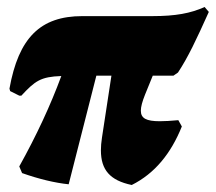

<svg xmlns="http://www.w3.org/2000/svg" viewBox="-20 -517 616 548"><path d="M394 -247 416 -301H475L488 -310C517 -354 540 -403 576 -483L564 -497C524 -479 481 -471 415 -471H215C95 -471 33 -409 7 -264L9 -257L35 -244H41C80 -286 96 -298 155 -300C124 -216 84 -130 35 -42L43 -23C91 -6 137 5 176 9L255 -301H298L271 -124C269 -111 268 -99 268 -88C268 -32 294 -2 356 11C422 -22 468 -79 499 -156L489 -174C468 -172 450 -171 436 -171C398 -171 382 -179 382 -201C382 -212 386 -227 394 -247Z"/></svg>

Font: Alegreya SC Black
Style: Italic
Weight: 900
Italic angle: -7°
Designer: Juan Pablo del Peral
Foundry: Huerta Tipografica
Version: Version 2.007;PS 002.007;hotconv 1.0.88;makeotf.lib2.5.64775